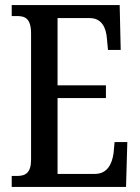

<svg xmlns="http://www.w3.org/2000/svg" viewBox="-20 -734 549 754"><path d="M26 0H475L480 -176H430L426 -133C420 -89 401 -51 352 -51H206V-349H396V-399H206V-663H332C379 -663 397 -626 400 -581L404 -538H454L450 -714H26V-671H47C78 -671 102 -662 102 -602V-107C102 -56 81 -43 47 -43H26Z"/></svg>

Font: Noto Serif Armenian ExtraCondensed Medium
Style: Regular
Weight: 500
Width: 2
Designer: Monotype Design Team
Foundry: Monotype Imaging Inc.
Version: Version 2.008